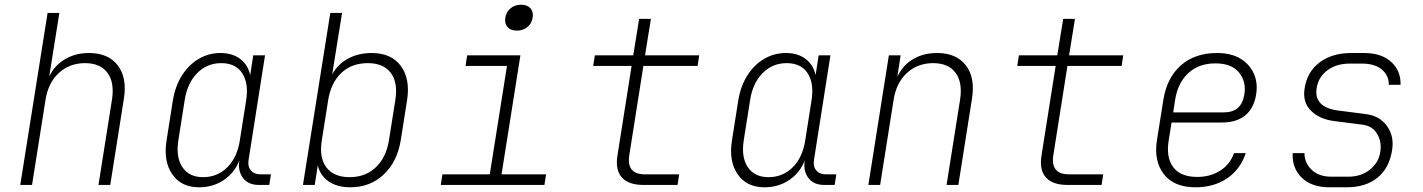

<svg xmlns="http://www.w3.org/2000/svg" viewBox="-20 -785 6040 815"><path d="M66 0 182 -730H232L208 -580L189 -460Q211 -507 255.5 -533.5Q300 -560 358 -560Q439 -560 479.5 -508Q520 -456 506 -367L448 0H398L455 -360Q467 -434 436.5 -475.5Q406 -517 341 -517Q275 -517 229.5 -475Q184 -433 173 -360L116 0Z M825 10Q749 10 711 -45.5Q673 -101 687 -189L714 -360Q724 -420 752.5 -465Q781 -510 823.5 -535Q866 -560 916 -560Q967 -560 1000 -534.5Q1033 -509 1042 -466L1055 -550H1105L1035 -105Q1031 -78 1045 -61.5Q1059 -45 1085 -45H1130L1123 0H1078Q1034 0 1011.5 -29.5Q989 -59 996 -105Q977 -53 931 -21.5Q885 10 825 10ZM842 -33Q903 -33 945 -75Q987 -117 998 -189L1025 -360Q1036 -432 1008 -474.5Q980 -517 919 -517Q859 -517 817 -474.5Q775 -432 764 -360L737 -189Q726 -117 754.5 -75Q783 -33 842 -33Z M1467 10Q1411 10 1375 -15Q1339 -40 1329 -83L1316 0H1266L1382 -730H1432L1390 -469Q1413 -512 1457 -536Q1501 -560 1558 -560Q1641 -560 1681.5 -505Q1722 -450 1708 -360L1681 -189Q1666 -98 1608.5 -44Q1551 10 1467 10ZM1464 -33Q1531 -33 1575 -74.5Q1619 -116 1631 -189L1658 -360Q1670 -434 1639 -475.5Q1608 -517 1541 -517Q1473 -517 1429 -475.5Q1385 -434 1373 -360L1346 -189Q1334 -116 1365.5 -74.5Q1397 -33 1464 -33Z M1851 0 1858 -45H2059L2132 -505H1956L1963 -550H2189L2109 -45H2298L2291 0ZM2174 -655Q2148 -655 2134.5 -670Q2121 -685 2125 -710Q2129 -735 2147.5 -750Q2166 -765 2192 -765Q2218 -765 2231.5 -750Q2245 -735 2241 -710Q2237 -685 2218.5 -670Q2200 -655 2174 -655Z M2711 0Q2648 0 2619.5 -32Q2591 -64 2601 -125L2661 -505H2498L2505 -550H2668L2693 -705H2743L2718 -550H2948L2941 -505H2711L2651 -125Q2639 -45 2718 -45H2863L2856 0Z M3225 10Q3149 10 3111 -45.5Q3073 -101 3087 -189L3114 -360Q3124 -420 3152.5 -465Q3181 -510 3223.5 -535Q3266 -560 3316 -560Q3367 -560 3400 -534.5Q3433 -509 3442 -466L3455 -550H3505L3435 -105Q3431 -78 3445 -61.5Q3459 -45 3485 -45H3530L3523 0H3478Q3434 0 3411.5 -29.5Q3389 -59 3396 -105Q3377 -53 3331 -21.5Q3285 10 3225 10ZM3242 -33Q3303 -33 3345 -75Q3387 -117 3398 -189L3425 -360Q3436 -432 3408 -474.5Q3380 -517 3319 -517Q3259 -517 3217 -474.5Q3175 -432 3164 -360L3137 -189Q3126 -117 3154.5 -75Q3183 -33 3242 -33Z M3666 0 3753 -550H3803L3789 -459Q3811 -507 3855 -533.5Q3899 -560 3958 -560Q4039 -560 4079.5 -508Q4120 -456 4106 -367L4048 0H3998L4055 -360Q4067 -434 4036.5 -475.5Q4006 -517 3941 -517Q3875 -517 3829.5 -475Q3784 -433 3773 -360L3716 0Z M4511 0Q4448 0 4419.5 -32Q4391 -64 4401 -125L4461 -505H4298L4305 -550H4468L4493 -705H4543L4518 -550H4748L4741 -505H4511L4451 -125Q4439 -45 4518 -45H4663L4656 0Z M5055 10Q4963 10 4920 -46Q4877 -102 4891 -190L4918 -360Q4933 -455 4992.5 -507.5Q5052 -560 5146 -560Q5206 -560 5245.5 -536Q5285 -512 5302.5 -472Q5320 -432 5312 -384Q5303 -326 5266 -295.5Q5229 -265 5167 -265H4953L4941 -190Q4929 -117 4960 -75.5Q4991 -34 5062 -34Q5118 -34 5160 -61Q5202 -88 5218 -135H5268Q5245 -66 5189 -28Q5133 10 5055 10ZM4960 -308H5175Q5250 -308 5262 -384Q5271 -438 5239.5 -477Q5208 -516 5139 -516Q5069 -516 5024 -474.5Q4979 -433 4968 -360Z M5623 10Q5548 10 5506 -30.5Q5464 -71 5467 -135H5517Q5518 -92 5548.5 -63.5Q5579 -35 5631 -35H5704Q5757 -35 5794.5 -64.5Q5832 -94 5839 -140Q5846 -183 5825.5 -217Q5805 -251 5762 -256L5644 -271Q5580 -279 5544 -316Q5508 -353 5518 -411Q5529 -481 5582 -520.5Q5635 -560 5716 -560H5770Q5844 -560 5885.5 -522Q5927 -484 5925 -425H5875Q5876 -464 5846 -489.5Q5816 -515 5763 -515H5709Q5653 -515 5615 -487Q5577 -459 5569 -412Q5556 -330 5659 -316L5776 -301Q5836 -294 5867.5 -250Q5899 -206 5889 -147Q5877 -71 5827 -30.5Q5777 10 5696 10Z"/></svg>

Font: JetBrains Mono Thin
Style: Italic
Weight: 100
Italic angle: -9°
Monospace: yes
Designer: Philipp Nurullin, Konstantin Bulenkov
Foundry: JetBrains
Version: Version 2.305; ttfautohint (v1.8.4.7-5d5b)